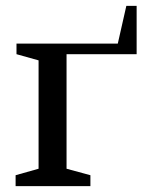

<svg xmlns="http://www.w3.org/2000/svg" viewBox="-20 -632 489 652"><path d="M36 -484H380L409 -612H444V-448H206V-59L287 -37V0H33V-37L111 -59V-427L36 -448Z"/></svg>

Font: Ledger
Style: Regular
Weight: 400
Designer: Denis Masharov
Foundry: Denis Masharov
Version: 1.001